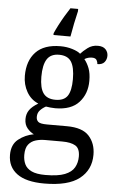

<svg xmlns="http://www.w3.org/2000/svg" viewBox="-64 -809 667 1092"><g transform="rotate(5 269.0 -263.0)"><path d="M231 240Q127 240 75 201.5Q23 163 23 94Q23 35 61 5Q99 -25 148 -34Q128 -43 110.5 -63.5Q93 -84 93 -116Q93 -146 108.5 -168Q124 -190 158 -210Q115 -228 91.5 -269.5Q68 -311 68 -361Q68 -447 115 -496.5Q162 -546 256 -546Q292 -546 324 -536Q356 -526 370 -513Q384 -529 409 -548Q434 -567 467 -567Q497 -567 511.5 -551.5Q526 -536 526 -515Q526 -494 513.5 -478.5Q501 -463 473 -463Q473 -474 466.5 -485.5Q460 -497 440 -497Q417 -497 397 -485Q414 -464 425 -435.5Q436 -407 436 -364Q436 -290 391.5 -241Q347 -192 256 -192Q244 -192 228.5 -193.5Q213 -195 203 -197Q184 -187 170 -172Q156 -157 156 -134Q156 -116 167.5 -106Q179 -96 218 -96H331Q420 -96 458 -54Q496 -12 496 53Q496 139 431.5 189.5Q367 240 231 240ZM233 191Q305 191 344 175.5Q383 160 398.5 132.5Q414 105 414 70Q414 24 388 8.5Q362 -7 312 -7H214Q186 -7 161 0.5Q136 8 120 28Q104 48 104 88Q104 117 115 140.5Q126 164 154 177.5Q182 191 233 191ZM253 -240Q302 -240 322 -270Q342 -300 342 -365Q342 -433 321.5 -465Q301 -497 252 -497Q204 -497 183 -464Q162 -431 162 -364Q162 -300 183.5 -270Q205 -240 253 -240ZM210 -616Q219 -637 233 -664Q247 -691 263 -718Q279 -745 293 -766H337V-753Q329 -720 321 -681Q313 -642 307 -606H210Z"/></g></svg>

Font: Noto Serif Test
Style: Regular
Weight: 400
Version: Version 1.000